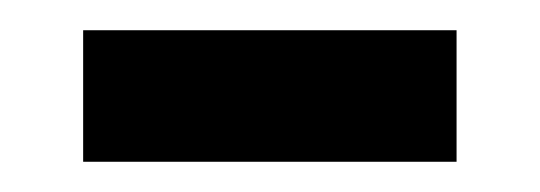

<svg xmlns="http://www.w3.org/2000/svg" viewBox="-20 -319 357 127"><path d="M282 -212V-299H35V-212Z"/></svg>

Font: UULA Sans Medium
Style: Regular
Weight: 500
Designer: Mohamed Gaber, Laura Garcia Mut
Foundry: Kief Type Foundry
Version: Version 3.006;hotconv 1.0.109;makeotfexe 2.5.65596